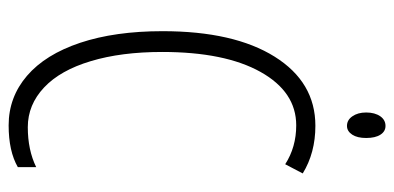

<svg xmlns="http://www.w3.org/2000/svg" viewBox="-262 -672 943 460"><g transform="rotate(90 210.0 -441.5)"><path d="M249 -846.7Q249 -867.7 258.3 -880.9Q267.1 -893.1 281.2 -893.1Q294.4 -893.1 302.2 -880.9Q310.1 -868.7 310.1 -846.7Q310.1 -825.7 302.2 -813.5Q293.9 -800.8 281.2 -800.8Q267.1 -800.8 258.3 -813.5Q249 -826.7 249 -846.7ZM279.8 -679.2Q199.7 -679.2 151.9 -593.8Q104 -508.3 104 -357.9Q104 -259.8 126 -187Q147.9 -113.8 189 -75.2Q230.5 -36.1 284.2 -36.1Q338.9 -36.1 379.9 -56.2V-12.2Q341.8 9.8 279.8 9.8Q212.4 9.8 161.1 -34.2Q109.9 -78.1 82 -161.6Q54.2 -245.1 54.2 -358.9Q54.2 -529.8 115.2 -627.4Q176.3 -725.1 280.8 -725.1Q345.7 -725.1 395 -694.8L373 -652.8Q332 -679.2 279.8 -679.2Z"/></g></svg>

Font: Germano
Style: Regular
Weight: 300
Width: 3
Foundry: Ascender Corporation
Version: Version 1.10; ttfautohint (v1.5)